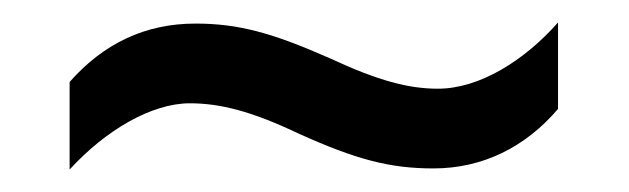

<svg xmlns="http://www.w3.org/2000/svg" viewBox="-20 -438 560 171"><path d="M246 -319C297 -296 327 -288 366 -288C410 -288 448 -307 477 -341V-418C447 -384 407 -359 370 -359C344 -359 317 -366 274 -386C222 -409 192 -417 154 -417C109 -417 72 -399 42 -365V-287C74 -322 115 -346 149 -346C176 -346 204 -339 246 -319Z"/></svg>

Font: Noto Sans Lao SemiCondensed
Style: Regular
Weight: 400
Width: 4
Designer: Monotype Design Team
Foundry: Monotype Imaging Inc.
Version: Version 2.003